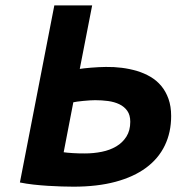

<svg xmlns="http://www.w3.org/2000/svg" viewBox="-20 -682 674 711"><path d="M181.2 -662.1H321.3L275.4 -426.8Q280.8 -427.7 292 -429Q303.2 -430.2 317.1 -431.4Q331.1 -432.6 345.7 -433.3Q360.4 -434.1 372.1 -434.1Q401.9 -434.6 431.2 -430.9Q460.4 -427.2 487.3 -419.2Q514.2 -411.1 537.4 -397.5Q560.5 -383.8 577.4 -363.5Q594.2 -343.3 604 -315.7Q613.8 -288.1 613.8 -252.4Q613.8 -191.9 590.3 -143.3Q566.9 -94.7 521 -60.8Q475.1 -26.9 407.7 -8.8Q340.3 9.3 252.4 9.3Q232.4 9.3 207.8 8.5Q183.1 7.8 156.7 6.1Q130.4 4.4 103.8 1.5Q77.1 -1.5 53.7 -6.3ZM294.4 -113.8Q326.7 -113.8 356.9 -119.9Q387.2 -126 410.6 -139.9Q434.1 -153.8 448.2 -176.3Q462.4 -198.7 462.4 -231Q462.4 -255.9 451.4 -271.5Q440.4 -287.1 422.1 -295.9Q403.8 -304.7 380.4 -307.9Q356.9 -311 332.5 -311Q325.2 -311 313 -310.3Q300.8 -309.6 288.3 -308.3Q275.9 -307.1 265.6 -305.7Q255.4 -304.2 251.5 -303.2L215.8 -118.2Q221.2 -117.2 230.2 -116.5Q239.3 -115.7 250 -115Q260.7 -114.3 272.5 -114Q284.2 -113.8 294.4 -113.8Z"/></svg>

Font: PT Astra Sans
Style: Bold Italic
Weight: 700
Italic angle: -16°
Designer: A.Korolkova, I. Chaeva
Foundry: ParaType Ltd
Version: Version 1.002W